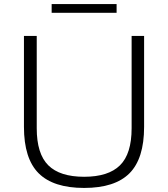

<svg xmlns="http://www.w3.org/2000/svg" viewBox="-20 -917 828 946"><path d="M394.5 9Q243 9 170.5 -63.2Q98 -135.5 98 -292V-740H161V-285Q161 -159 218 -102.5Q275 -46 394.5 -46Q514 -46 571.2 -102.5Q628.5 -159 628.5 -285V-740H690V-292Q690 -135.5 618 -63.2Q546 9 394.5 9ZM234.5 -854V-897H554.5V-854Z"/></svg>

Font: Encode Sans Expanded Expanded Light
Style: Regular
Weight: 300
Width: 7
Designer: Multiple Designers
Foundry: Impallari Type
Version: Version 3.000; ttfautohint (v1.8.3) -l 8 -r 50 -G 200 -x 14 